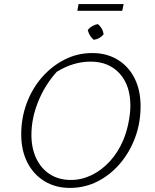

<svg xmlns="http://www.w3.org/2000/svg" viewBox="-20 -913 760 941"><path d="M323 8Q252 8 198 -25Q144 -58 114 -117Q84 -176 84 -254Q84 -335 111 -407.5Q138 -480 186.5 -535Q235 -590 297.5 -621.5Q360 -653 432 -653Q503 -653 556.5 -620.5Q610 -588 639.5 -529.5Q669 -471 669 -393Q669 -310 642 -238Q615 -166 567.5 -110.5Q520 -55 457.5 -23.5Q395 8 323 8ZM327 -31Q380 -31 429.5 -55Q479 -79 519 -123Q559 -167 584 -226Q600 -264 609.5 -310.5Q619 -357 619 -395Q619 -495 566 -553Q513 -611 424 -611Q339 -611 258 -561Q199 -495 166.5 -413.5Q134 -332 134 -252Q134 -186 158 -136Q182 -86 225.5 -58.5Q269 -31 327 -31ZM359 -860 365 -893H586L579 -860ZM460 -795Q484 -774 488 -745Q468 -721 439 -718Q417 -737 410 -766Q430 -790 460 -795Z"/></svg>

Font: Piazzolla SC ExtraLight
Style: Italic
Weight: 200
Italic angle: -11.3°
Designer: Juan Pablo del Peral
Foundry: Huerta Tipografica
Version: Version 1.330